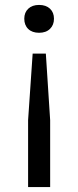

<svg xmlns="http://www.w3.org/2000/svg" viewBox="-20 -569 318 779"><path d="M138.5 -549Q166.5 -549 182.8 -533.8Q199 -518.5 199 -493Q199 -467.5 182.8 -451.8Q166.5 -436 138.5 -436Q110.5 -436 94.5 -451.5Q78.5 -467 78.5 -493Q78.5 -518.5 94.8 -533.8Q111 -549 138.5 -549ZM112.5 -351.5H166L183.5 -81.5V190H94V-81.5Z"/></svg>

Font: Encode Sans Exp
Style: Regular
Weight: 400
Width: 7
Designer: Multiple Designers
Foundry: Impallari Type
Version: Version 3.002; ttfautohint (v1.8.3) -l 8 -r 50 -G 200 -x 14 